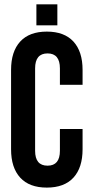

<svg xmlns="http://www.w3.org/2000/svg" viewBox="-20 -853 426 881"><path d="M254.9 -261.2H358.9V-168Q358.9 -83.5 316.9 -37.8Q274.9 7.8 194.8 7.8Q114.7 7.8 72.8 -37.8Q30.8 -83.5 30.8 -168V-532.2Q30.8 -616.7 72.8 -662.4Q114.7 -708 194.8 -708Q274.9 -708 316.9 -662.4Q358.9 -616.7 358.9 -532.2V-463.9H254.9V-539.1Q254.9 -607.9 198.2 -607.9Q141.1 -607.9 141.1 -539.1V-161.1Q141.1 -92.8 198.2 -92.8Q254.9 -92.8 254.9 -161.1ZM147 -833H243.2V-736.8H147Z"/></svg>

Font: Bebas Neue Bold
Style: Regular
Weight: 700
Designer: Ryoichi Tsunekawa
Foundry: Ryoichi Tsunekawa
Version: Version 1.300